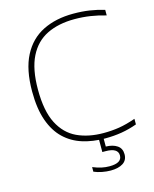

<svg xmlns="http://www.w3.org/2000/svg" viewBox="-136 -840 909 1130"><g transform="rotate(-15 318.0 -274.5)"><path d="M412 9Q338 9 275.5 -10.8Q213 -30.5 166.8 -74.5Q120.5 -118.5 94.8 -191Q69 -263.5 69 -369Q69 -502.5 112.5 -586.2Q156 -670 235.2 -709.5Q314.5 -749 421 -749Q474.5 -749 519 -742.2Q563.5 -735.5 609 -722V-688Q564 -701.5 516.5 -708.8Q469 -716 420 -716Q322 -716 251.5 -681.5Q181 -647 143 -571Q105 -495 105 -371Q105 -240 144 -164.2Q183 -88.5 252.2 -56.2Q321.5 -24 413 -24Q462.5 -24 508 -31.2Q553.5 -38.5 609 -58V-24Q562.5 -7 514.8 1Q467 9 412 9ZM396 200Q371.5 200 344.2 194.8Q317 189.5 295 180V152Q324.5 164 348.2 169Q372 174 396 174Q471 174 471 128Q471 82 395 82H376V-10H404V56Q447 57 473 74.8Q499 92.5 499 128Q499 164.5 471.2 182.2Q443.5 200 396 200Z"/></g></svg>

Font: Encode Sans Expanded Thin
Style: Regular
Weight: 100
Width: 7
Designer: Multiple Designers
Foundry: Impallari Type
Version: Version 3.000; ttfautohint (v1.8.3) -l 8 -r 50 -G 200 -x 14 